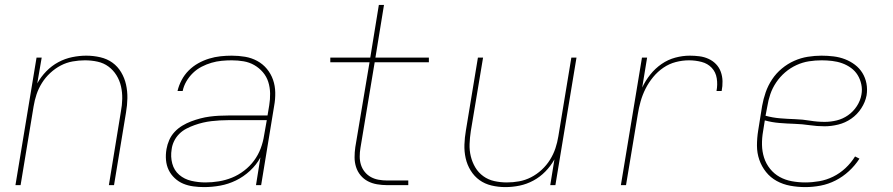

<svg xmlns="http://www.w3.org/2000/svg" viewBox="-20 -755 3640 783"><path d="M43 0 129 -520H150L132 -415Q147 -442 169 -464.5Q191 -487 218 -501.5Q245 -516 274.5 -522Q304 -528 332 -528Q361 -528 389 -521.5Q417 -515 438.5 -499.5Q460 -484 474 -460.5Q488 -437 494 -410Q500 -383 499.5 -354.5Q499 -326 494 -297L445 0H424L473 -300Q478 -326 478.5 -352Q479 -378 473.5 -402.5Q468 -427 455 -448Q442 -469 422.5 -483.5Q403 -498 378 -503.5Q353 -509 326 -509Q302 -509 276.5 -504.5Q251 -500 228 -488Q205 -476 185 -457.5Q165 -439 151 -416.5Q137 -394 129 -370Q121 -346 117 -321L64 0Z M812 8Q790 8 768 5Q746 2 727 -6Q708 -14 692.5 -28.5Q677 -43 668 -61.5Q659 -80 657 -102Q655 -124 659 -147Q662 -165 670 -183.5Q678 -202 692 -217Q706 -232 723.5 -242.5Q741 -253 759.5 -260Q778 -267 797 -272Q816 -277 835 -279.5Q854 -282 873 -283Q892 -284 911 -284H1071L1078 -326Q1082 -350 1081.5 -374.5Q1081 -399 1074 -421Q1067 -443 1052 -460.5Q1037 -478 1017 -489.5Q997 -501 973.5 -505Q950 -509 925 -509Q905 -509 884 -507Q863 -505 842.5 -499Q822 -493 802.5 -483Q783 -473 767 -457.5Q751 -442 740 -423Q729 -404 725 -384H704Q709 -406 720.5 -428Q732 -450 749.5 -467.5Q767 -485 788.5 -497Q810 -509 833 -516Q856 -523 879 -525.5Q902 -528 925 -528Q953 -528 979.5 -523.5Q1006 -519 1029 -506.5Q1052 -494 1068.5 -474Q1085 -454 1093.5 -429.5Q1102 -405 1102.5 -377.5Q1103 -350 1098 -323L1045 0H1024L1042 -113Q1026 -83 999.5 -58.5Q973 -34 942 -19Q911 -4 878 2Q845 8 812 8ZM818 -11Q845 -11 872.5 -15.5Q900 -20 926 -30.5Q952 -41 975.5 -59Q999 -77 1016 -100Q1033 -123 1043 -149.5Q1053 -176 1057 -203L1068 -265H911Q894 -265 877 -264Q860 -263 842.5 -261Q825 -259 808 -255Q791 -251 774 -245Q757 -239 740.5 -230.5Q724 -222 711 -209Q698 -196 690 -179.5Q682 -163 680 -146Q675 -116 682.5 -88Q690 -60 711 -42Q732 -24 760.5 -17.5Q789 -11 818 -11Z M1558 0Q1538 0 1517.5 -3.5Q1497 -7 1480 -16Q1463 -25 1450.5 -40Q1438 -55 1432 -74Q1426 -93 1426 -113.5Q1426 -134 1429 -155L1487 -501H1327V-520H1490L1525 -735H1546L1511 -520H1729V-501H1508L1450 -152Q1447 -134 1447 -116.5Q1447 -99 1452 -83Q1457 -67 1467.5 -54Q1478 -41 1492.5 -33Q1507 -25 1524 -22Q1541 -19 1558 -19H1645V0Z M2041 8Q2012 8 1984.5 1.5Q1957 -5 1935.5 -20.5Q1914 -36 1899.5 -59.5Q1885 -83 1879 -110Q1873 -137 1874 -165.5Q1875 -194 1880 -223L1929 -520H1950L1900 -220Q1896 -194 1895 -168Q1894 -142 1900 -117.5Q1906 -93 1918.5 -72Q1931 -51 1951 -36.5Q1971 -22 1996 -16.5Q2021 -11 2047 -11Q2072 -11 2097 -15.5Q2122 -20 2145.5 -32Q2169 -44 2189 -62.5Q2209 -81 2223 -103.5Q2237 -126 2245 -150Q2253 -174 2257 -199L2310 -520H2331L2245 0H2224L2241 -105Q2226 -78 2204 -55.5Q2182 -33 2155 -18.5Q2128 -4 2099 2Q2070 8 2041 8Z M2512 0 2598 -520H2619L2599 -398Q2612 -426 2632 -451Q2652 -476 2678 -494Q2704 -512 2734 -520Q2764 -528 2793 -528Q2813 -528 2832.5 -525.5Q2852 -523 2869.5 -515Q2887 -507 2900 -493.5Q2913 -480 2919.5 -462Q2926 -444 2926.5 -424Q2927 -404 2923 -384H2902Q2907 -410 2903 -435.5Q2899 -461 2882.5 -478.5Q2866 -496 2841 -502.5Q2816 -509 2790 -509Q2763 -509 2736 -502Q2709 -495 2685.5 -479Q2662 -463 2643.5 -440.5Q2625 -418 2612.5 -393Q2600 -368 2592.5 -341.5Q2585 -315 2581 -289L2533 0Z M3264 8Q3233 8 3203 2.5Q3173 -3 3147.5 -17Q3122 -31 3104 -53.5Q3086 -76 3076.5 -103.5Q3067 -131 3067 -161.5Q3067 -192 3072 -223L3088 -323Q3093 -351 3102.5 -378.5Q3112 -406 3128.5 -431Q3145 -456 3168.5 -475.5Q3192 -495 3219 -507Q3246 -519 3274.5 -523.5Q3303 -528 3330 -528Q3355 -528 3379.5 -525Q3404 -522 3426 -513.5Q3448 -505 3466.5 -491Q3485 -477 3497 -457.5Q3509 -438 3513.5 -414.5Q3518 -391 3514 -366Q3509 -339 3492.5 -313.5Q3476 -288 3451.5 -271Q3427 -254 3398.5 -247Q3370 -240 3343 -240Q3312 -240 3281.5 -244.5Q3251 -249 3220 -250Q3189 -251 3158.5 -253.5Q3128 -256 3099 -264L3092 -220Q3087 -192 3087.5 -164.5Q3088 -137 3096 -112Q3104 -87 3120.5 -66.5Q3137 -46 3159.5 -33.5Q3182 -21 3209 -16Q3236 -11 3264 -11Q3292 -11 3321 -16Q3350 -21 3377.5 -34.5Q3405 -48 3428 -69.5Q3451 -91 3467 -117L3485 -108Q3467 -80 3442 -57Q3417 -34 3387.5 -19Q3358 -4 3326.5 2Q3295 8 3264 8ZM3343 -258Q3368 -258 3392.5 -264Q3417 -270 3438.5 -285Q3460 -300 3474.5 -322.5Q3489 -345 3493 -369Q3497 -390 3492.5 -411Q3488 -432 3477.5 -449Q3467 -466 3450.5 -478Q3434 -490 3414.5 -497Q3395 -504 3373.5 -506.5Q3352 -509 3331 -509Q3305 -509 3279 -505Q3253 -501 3228 -489.5Q3203 -478 3182 -460Q3161 -442 3145.5 -419Q3130 -396 3121.5 -371Q3113 -346 3109 -320L3102 -283Q3131 -275 3161.5 -272.5Q3192 -270 3222.5 -269Q3253 -268 3283 -263Q3313 -258 3343 -258Z"/></svg>

Font: Iosevka SS04 Thin Extended
Style: Italic
Weight: 100
Width: 7
Italic angle: -9°
Monospace: yes
Designer: Belleve Invis
Foundry: Belleve Invis
Version: Version 19.0.0; ttfautohint (v1.8.4)